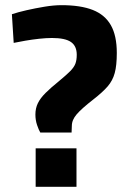

<svg xmlns="http://www.w3.org/2000/svg" viewBox="-20 -723 500 743"><path d="M136 -210Q130 -220 123.5 -239Q117 -258 117 -280Q117 -304 126.5 -323.5Q136 -343 156 -363Q176 -383 207 -408Q236 -432 251 -447Q266 -462 271.5 -476Q277 -490 277 -511Q277 -545 254.5 -560.5Q232 -576 181 -576Q159 -576 131.5 -573Q104 -570 78 -565.5Q52 -561 33 -557L26 -668Q50 -676 83 -683.5Q116 -691 152 -697Q188 -703 218 -703Q292 -703 339 -684.5Q386 -666 409 -625.5Q432 -585 432 -518Q432 -470 424 -440.5Q416 -411 396.5 -388.5Q377 -366 341 -338Q296 -303 277 -281Q258 -259 258 -236L257 -210ZM118 0V-149H276V0Z"/></svg>

Font: Cairo Play ExtraBold
Style: Regular
Weight: 800
Version: Version 3.119